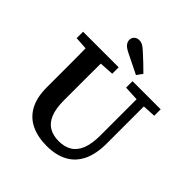

<svg xmlns="http://www.w3.org/2000/svg" viewBox="-234 -1045 1225 1225"><g transform="rotate(45 378.5 -432.0)"><path d="M380 16Q301 16 241.5 -12Q182 -40 149.5 -99Q117 -158 117 -249V-361Q117 -412 117 -462Q117 -512 116.5 -563Q116 -614 115 -664H254Q254 -614 253.5 -563.5Q253 -513 253 -462.5Q253 -412 253 -361V-270Q253 -194 272 -148Q291 -102 327 -81Q363 -60 414 -60Q465 -60 501.5 -82Q538 -104 557 -151.5Q576 -199 576 -276V-664H641V-267Q641 -171 610 -108Q579 -45 520.5 -14.5Q462 16 380 16ZM30 -606V-664H351V-606L217 -598H159ZM476 -606V-664H730V-606L620 -600H592ZM492 -746 464 -707Q430 -724 396 -740.5Q362 -757 328 -774Q298 -789 286.5 -804Q275 -819 275 -836Q275 -855 288 -867.5Q301 -880 321 -880Q339 -880 354 -871.5Q369 -863 390 -843Q416 -820 441.5 -795.5Q467 -771 492 -746Z"/></g></svg>

Font: Source Serif 4 SemiBold
Style: Regular
Weight: 600
Designer: Frank Grießhammer
Foundry: Adobe Systems Incorporated
Version: Version 4.004;hotconv 1.0.116;makeotfexe 2.5.65601